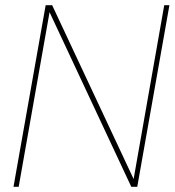

<svg xmlns="http://www.w3.org/2000/svg" viewBox="-20 -720 673 740"><path d="M32 0 156 -700H181L495 -30L613 -700H633L509 0H486L171 -673L52 0Z"/></svg>

Font: DM Sans 10pt Thin
Style: Italic
Weight: 250
Italic angle: -10°
Version: Version 4.004;gftools[0.9.30]